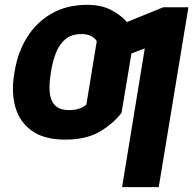

<svg xmlns="http://www.w3.org/2000/svg" viewBox="-20 -558 786 781"><path d="M746.4 -528.4 625.7 203.1H476.6L568.9 -361.2L514.6 -340.6L507.5 -299H507.8L474.4 -99.1Q439.6 -54 384.8 -22Q329.9 9.9 245 9.9Q160.2 9.9 110.1 -25.6Q60 -61.1 42.6 -121.8Q25.2 -182.5 38 -257.8L40.1 -270.6Q52.6 -345.9 90.2 -406.4Q127.8 -467 189.6 -502.7Q251.4 -538.4 335.9 -538.4Q391.7 -538.4 431.6 -517.6Q471.6 -496.8 496.1 -468.4L644.2 -528.4ZM262.1 -110.1Q304.3 -110.1 331.3 -132.1L355.1 -277.7L373.6 -390.6Q355.5 -419.4 311.8 -419.4Q269.9 -419.4 245 -397.7Q220.2 -376.1 207.2 -342Q194.2 -307.9 188.2 -270.6L186.4 -257.8Q179.3 -217.3 182 -183.8Q184.7 -150.2 203.3 -130.1Q221.9 -110.1 262.1 -110.1Z"/></svg>

Font: Inter UI
Style: Bold Italic
Weight: 700
Italic angle: 9.39999°
Designer: Rasmus Andersson
Foundry: rsms
Version: 3.2;8d6f07862